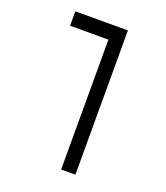

<svg xmlns="http://www.w3.org/2000/svg" viewBox="-147 -687 879 1014"><g transform="rotate(20 293.0 -180.5)"><path d="M396 224.6H315.9V-504.9H100.6V-585.9H396Z"/></g></svg>

Font: Cascadia Mono NF SemiLight
Style: Regular
Weight: 350
Monospace: yes
Designer: Aaron Bell
Foundry: Saja Typeworks
Version: Version 2404.023; ttfautohint (v1.8.4)